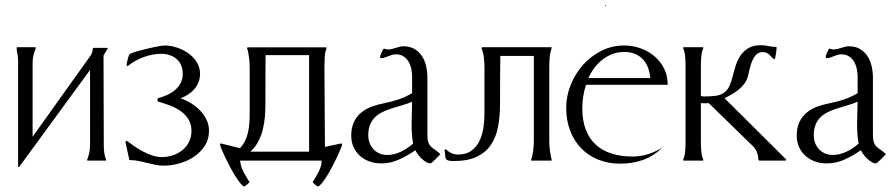

<svg xmlns="http://www.w3.org/2000/svg" viewBox="-20 -594 3313 710"><path d="M372.6 -2.9V0H302.7L302.2 -2.9Q307.1 -15.6 310.1 -29.1Q313 -42.5 313 -56.6V-335.4L50.8 23.4L49.3 24.4L46.9 21V-371.6Q46.9 -383.8 44.2 -395.3Q41.5 -406.7 41.5 -418.9Q42.5 -418.9 42.7 -419.2Q43 -419.4 43.9 -419.4H108.9Q111.3 -419.4 112.3 -418.9V-415.5Q106.9 -402.8 103.8 -389.6Q100.6 -376.5 100.6 -362.8V-88.4L314 -387.2Q322.8 -398.9 322.8 -414.1L325.7 -417H376.5L378.9 -415.5L362.8 -388.7L363.8 -56.6Q363.8 -43 365.5 -29.3Q367.2 -15.6 372.6 -2.9Z M655.8 -320.8Q655.8 -338.9 649.7 -352.8Q643.6 -366.7 632.8 -376Q622.1 -385.3 607.4 -390.1Q592.8 -395 575.2 -395Q559.6 -395 543.2 -391.8Q526.9 -388.7 511 -382.8Q495.1 -377 480.2 -368.7Q465.3 -360.4 453.6 -350.6V-351.6L451.7 -348.6Q448.7 -350.6 447.8 -355.5Q450.2 -364.3 452.1 -374Q454.1 -383.8 458 -392.1Q459 -394.5 468 -397.9Q477.1 -401.4 490.2 -405Q503.4 -408.7 518.8 -412.6Q534.2 -416.5 548.3 -419.4Q562.5 -422.4 573.5 -424.1Q584.5 -425.8 588.4 -425.8Q609.9 -425.8 633.1 -418.5Q656.2 -411.1 675.5 -397.7Q694.8 -384.3 707.3 -364.7Q719.7 -345.2 719.7 -320.8Q719.7 -304.2 714.1 -290Q708.5 -275.9 698.5 -264.4Q688.5 -252.9 675.3 -244.4Q662.1 -235.8 647.5 -230.5Q667 -224.1 685.8 -212.6Q704.6 -201.2 719.5 -185.8Q734.4 -170.4 743.7 -151.4Q752.9 -132.3 752.9 -110.4Q752.9 -78.6 737.3 -54.7Q721.7 -30.8 697.3 -14.4Q672.9 2 643.3 10.3Q613.8 18.6 585.9 18.6Q569.8 18.6 554.4 15.4Q539.1 12.2 523.4 8.3Q507.8 4.4 492.4 1.2Q477.1 -2 460.9 -2Q458.5 -2 458.3 -3.2Q458 -4.4 457.5 -6.3L443.8 -69.3L445.3 -72.3Q445.8 -72.3 446.3 -72.5Q446.8 -72.8 447.3 -72.8L449.7 -72.3V-72.8Q462.4 -63 477.8 -52.5Q493.2 -42 510 -33.2Q526.9 -24.4 544.4 -18.8Q562 -13.2 578.1 -13.2Q599.6 -13.2 619.4 -19.8Q639.2 -26.4 654.5 -38.8Q669.9 -51.3 679 -69.3Q688 -87.4 688 -110.4Q688 -135.7 676.3 -153.8Q664.6 -171.9 646.5 -184.3Q628.4 -196.8 606.2 -204.8Q584 -212.9 563.5 -218.8L562 -227.1L563.5 -229.5V-231Q580.1 -234.9 596.7 -242.2Q613.3 -249.5 626.5 -260.5Q639.6 -271.5 647.7 -286.4Q655.8 -301.3 655.8 -320.8Z M867.7 0Q869.1 11.7 872.3 22Q875.5 32.2 880.4 41.7Q885.3 51.3 891.1 60.5Q897 69.8 902.8 79.6Q898.4 84.5 893.6 88.6Q888.7 92.8 882.8 95.7Q877 93.8 868.7 83.5Q860.4 73.2 850.8 58.1Q841.3 43 831.8 25.4Q822.3 7.8 814.5 -8.8Q806.6 -25.4 800.8 -38.8Q794.9 -52.2 793.5 -59.1L794.4 -62.5L797.4 -63.5L867.2 -45.9Q878.9 -58.1 886.2 -73.2Q893.6 -88.4 897.2 -105Q900.9 -121.6 902.1 -138.9Q903.3 -156.2 903.3 -172.4V-344.7Q903.3 -352.1 902.8 -361.1Q902.3 -370.1 901.1 -379.6Q899.9 -389.2 898.2 -398.2Q896.5 -407.2 894 -414.1V-417L895.5 -418.9H1185.5L1187 -418H1187.5V-415Q1181.6 -400.9 1180.7 -380.6Q1179.7 -360.4 1179.7 -344.7L1181.6 -50.8L1241.2 -63.5L1244.1 -62.5L1245.1 -59.1Q1243.2 -52.2 1237.5 -38.6Q1231.9 -24.9 1224.1 -8.5Q1216.3 7.8 1206.8 25.6Q1197.3 43.5 1188 58.3Q1178.7 73.2 1170.2 83.5Q1161.6 93.8 1155.8 95.7Q1149.9 92.8 1145 88.6Q1140.1 84.5 1136.2 79.6Q1142.1 69.3 1147.7 60.3Q1153.3 51.3 1158 42Q1162.6 32.7 1165.8 22.7Q1168.9 12.7 1169.9 0ZM961.9 -390.1Q961.9 -344.7 961.7 -299.8Q961.4 -254.9 961.4 -209.5Q961.4 -186.5 959.5 -162.4Q957.5 -138.2 951.7 -114.7Q945.8 -91.3 934.8 -70.3Q923.8 -49.3 905.8 -33.2H1123V-390.1Z M1503.9 -309.6Q1503.9 -324.2 1501 -338.9Q1498 -353.5 1491 -365.7Q1483.9 -377.9 1472.2 -385.5Q1460.4 -393.1 1443.4 -393.1Q1436.5 -393.1 1429.4 -390.9Q1422.4 -388.7 1415.5 -386Q1408.7 -383.3 1402.3 -381.1Q1396 -378.9 1390.1 -378.9Q1385.7 -378.9 1385.7 -383.3Q1385.7 -385.7 1387 -389.6Q1388.2 -393.6 1390.1 -397.7Q1392.1 -401.9 1394 -405.8Q1396 -409.7 1397 -412.1L1400.9 -414.1Q1407.2 -411.1 1414.6 -411.1Q1421.9 -411.1 1429 -412.8Q1436 -414.6 1442.9 -416.7Q1449.7 -418.9 1456.8 -420.9Q1463.9 -422.9 1471.2 -422.9Q1496.1 -422.9 1513.2 -412.6Q1530.3 -402.3 1540.8 -386Q1551.3 -369.6 1555.9 -348.6Q1560.5 -327.6 1560.5 -306.2V-96.7Q1560.5 -77.6 1563.7 -68.1Q1566.9 -58.6 1573 -52.5Q1579.1 -46.4 1587.9 -40.8Q1596.7 -35.2 1608.4 -23.9Q1606.4 -22 1601.3 -16.4Q1596.2 -10.7 1590.1 -4.9Q1584 1 1578.9 5.6Q1573.7 10.3 1571.8 10.3Q1564 10.3 1555.4 5.1Q1546.9 0 1539.1 -7.6Q1531.2 -15.1 1525.1 -23.4Q1519 -31.7 1516.1 -38.6Q1488.3 -19 1456.5 -4.4Q1424.8 10.3 1389.6 10.3Q1366.7 10.3 1346.7 3.2Q1326.7 -3.9 1311.5 -17.3Q1296.4 -30.8 1287.6 -49.8Q1278.8 -68.8 1278.8 -92.3Q1278.8 -121.6 1288.6 -142.3Q1298.3 -163.1 1315.2 -177.2Q1332 -191.4 1354.7 -199.7Q1377.4 -208 1403.3 -212.9Q1430.7 -218.3 1455.3 -226.8Q1480 -235.4 1503.9 -249.5ZM1507.8 -63.5Q1504.4 -80.6 1503.2 -98.1Q1502 -115.7 1502 -133.3Q1502 -154.8 1502.9 -175.5Q1503.9 -196.3 1503.9 -217.8Q1486.8 -210.4 1468.3 -205.1Q1449.7 -199.7 1431.9 -194.1Q1414.1 -188.5 1397.7 -181.2Q1381.3 -173.8 1368.9 -162.6Q1356.4 -151.4 1349.1 -134.5Q1341.8 -117.7 1341.8 -93.3Q1341.8 -78.1 1346.9 -64.9Q1352.1 -51.8 1361.3 -42Q1370.6 -32.2 1383.3 -26.6Q1396 -21 1411.6 -21Q1437.5 -21 1463.4 -33.4Q1489.3 -45.9 1507.8 -63.5Z M1673.3 -22.5Q1704.1 -22.5 1723.4 -36.9Q1742.7 -51.3 1753.2 -73.2Q1763.7 -95.2 1767.6 -121.6Q1771.5 -147.9 1771.5 -172.4V-345.7Q1771.5 -361.3 1769.3 -381.1Q1767.1 -400.9 1760.7 -415V-418L1763.7 -419.4H2017.6Q2018.6 -419.4 2018.8 -419.2Q2019 -418.9 2020 -418.9V-415.5Q2014.2 -399.9 2012.7 -381.1Q2011.2 -362.3 2011.2 -345.7V-73.2Q2011.2 -54.7 2013.4 -37.8Q2015.6 -21 2020 -2.9V-1L2019.5 0H1947.3Q1945.8 0 1943.8 -1V-2.9Q1949.7 -18.6 1951.9 -37.6Q1954.1 -56.6 1954.1 -73.2V-387.2H1830.1Q1829.6 -342.8 1829.3 -298.3Q1829.1 -253.9 1829.1 -209.5Q1829.1 -164.1 1821.8 -125.5Q1814.5 -86.9 1795.4 -58.6Q1776.4 -30.3 1743.2 -14.4Q1710 1.5 1658.2 1.5Q1644 1.5 1637.7 -0.5Q1631.3 -2.4 1628.9 -7.1Q1626.5 -11.7 1626.2 -19.5Q1626 -27.3 1624 -38.6L1625.5 -41.5H1629.9Q1638.2 -32.7 1649.7 -27.6Q1661.1 -22.5 1673.3 -22.5ZM2217.3 -574.2H2221.2V-571.8H2217.3Z M2147 -280.3Q2140.1 -259.3 2136.7 -237.3Q2133.3 -215.3 2133.3 -193.4Q2133.3 -148.4 2146 -115Q2158.7 -81.5 2182.9 -59.3Q2207 -37.1 2241.7 -26.1Q2276.4 -15.1 2319.8 -15.1Q2349.1 -15.1 2377.2 -24.2Q2405.3 -33.2 2430.2 -48.8Q2397 -16.6 2358.2 -2.7Q2319.3 11.2 2273.4 11.2Q2228 11.2 2190.9 -4.2Q2153.8 -19.5 2127.9 -46.9Q2102.1 -74.2 2087.9 -112.1Q2073.7 -149.9 2073.7 -194.8Q2073.7 -238.3 2090.3 -279.8Q2106.9 -321.3 2135.7 -353.8Q2164.6 -386.2 2203.6 -406Q2242.7 -425.8 2288.1 -425.8Q2319.3 -425.8 2348.4 -415.5Q2377.4 -405.3 2399.9 -386.2Q2422.4 -367.2 2435.8 -340.3Q2449.2 -313.5 2449.2 -280.3ZM2384.8 -305.2Q2382.8 -326.7 2376 -344.5Q2369.1 -362.3 2357.2 -375Q2345.2 -387.7 2327.9 -394.8Q2310.5 -401.9 2288.1 -401.9Q2265.1 -401.9 2244.9 -394.3Q2224.6 -386.7 2207.8 -373.5Q2190.9 -360.4 2177.7 -342.8Q2164.6 -325.2 2155.8 -305.2Z M2571.8 -239.3Q2576.2 -237.3 2583 -237.3Q2606.4 -237.3 2623.5 -239.3Q2640.6 -241.2 2653.1 -248.3Q2665.5 -255.4 2673.8 -269.5Q2682.1 -283.7 2688.5 -308.6Q2693.8 -330.6 2700.7 -351.8Q2707.5 -373 2719 -389.6Q2730.5 -406.2 2748.3 -416.5Q2766.1 -426.8 2793.5 -426.8Q2808.1 -426.8 2822.3 -423.6Q2836.4 -420.4 2851.1 -420.4Q2851.1 -419.4 2851.3 -419.2Q2851.6 -418.9 2851.6 -418Q2851.6 -407.7 2849.6 -397.7Q2847.7 -387.7 2846.2 -377.4L2843.8 -375Q2839.8 -376 2836.2 -380.1Q2832.5 -384.3 2827.9 -389.2Q2823.2 -394 2816.7 -397.7Q2810.1 -401.4 2800.8 -401.4Q2785.2 -401.4 2775.9 -391.4Q2766.6 -381.3 2761 -367.4Q2755.4 -353.5 2752 -337.9Q2748.5 -322.3 2745.6 -311.5Q2741.2 -295.9 2732.2 -283.9Q2723.1 -272 2711.4 -262.5Q2699.7 -252.9 2686 -245.1Q2672.4 -237.3 2659.2 -231L2886.7 -4.9L2887.7 -2L2884.3 0H2787.6L2784.2 -2.9Q2784.2 -16.6 2779.5 -29.8Q2774.9 -43 2765.1 -52.7L2601.1 -212.4Q2593.8 -212.4 2586.4 -212.2Q2579.1 -211.9 2571.8 -212.9V-72.8Q2571.8 -64.9 2572 -55.9Q2572.3 -46.9 2573 -37.6Q2573.7 -28.3 2575.4 -19.5Q2577.1 -10.7 2580.6 -3.9V-1L2579.6 0H2509.3Q2508.8 0 2507.8 -0.5Q2506.8 -1 2506.3 -1V-3.9Q2509.3 -9.8 2511.2 -18.8Q2513.2 -27.8 2513.9 -37.4Q2514.6 -46.9 2514.9 -56.4Q2515.1 -65.9 2515.1 -72.8V-346.7Q2515.1 -353.5 2514.9 -362.8Q2514.6 -372.1 2513.9 -381.8Q2513.2 -391.6 2511.2 -400.6Q2509.3 -409.7 2506.3 -415.5V-418.9Q2507.3 -418.9 2507.8 -419.2Q2508.3 -419.4 2509.3 -419.4H2578.1Q2579.1 -419.4 2579.3 -419.2Q2579.6 -418.9 2580.6 -418.9V-415.5Q2577.1 -408.7 2575.4 -399.9Q2573.7 -391.1 2573 -381.8Q2572.3 -372.6 2572 -363.5Q2571.8 -354.5 2571.8 -346.7Z M3151.4 -309.6Q3151.4 -324.2 3148.4 -338.9Q3145.5 -353.5 3138.4 -365.7Q3131.3 -377.9 3119.6 -385.5Q3107.9 -393.1 3090.8 -393.1Q3084 -393.1 3076.9 -390.9Q3069.8 -388.7 3063 -386Q3056.2 -383.3 3049.8 -381.1Q3043.5 -378.9 3037.6 -378.9Q3033.2 -378.9 3033.2 -383.3Q3033.2 -385.7 3034.4 -389.6Q3035.6 -393.6 3037.6 -397.7Q3039.6 -401.9 3041.5 -405.8Q3043.5 -409.7 3044.4 -412.1L3048.3 -414.1Q3054.7 -411.1 3062 -411.1Q3069.3 -411.1 3076.4 -412.8Q3083.5 -414.6 3090.3 -416.7Q3097.2 -418.9 3104.2 -420.9Q3111.3 -422.9 3118.7 -422.9Q3143.6 -422.9 3160.6 -412.6Q3177.7 -402.3 3188.2 -386Q3198.7 -369.6 3203.4 -348.6Q3208 -327.6 3208 -306.2V-96.7Q3208 -77.6 3211.2 -68.1Q3214.4 -58.6 3220.5 -52.5Q3226.6 -46.4 3235.4 -40.8Q3244.1 -35.2 3255.9 -23.9Q3253.9 -22 3248.8 -16.4Q3243.7 -10.7 3237.5 -4.9Q3231.4 1 3226.3 5.6Q3221.2 10.3 3219.2 10.3Q3211.4 10.3 3202.9 5.1Q3194.3 0 3186.5 -7.6Q3178.7 -15.1 3172.6 -23.4Q3166.5 -31.7 3163.6 -38.6Q3135.7 -19 3104 -4.4Q3072.3 10.3 3037.1 10.3Q3014.2 10.3 2994.1 3.2Q2974.1 -3.9 2959 -17.3Q2943.8 -30.8 2935.1 -49.8Q2926.3 -68.8 2926.3 -92.3Q2926.3 -121.6 2936 -142.3Q2945.8 -163.1 2962.6 -177.2Q2979.5 -191.4 3002.2 -199.7Q3024.9 -208 3050.8 -212.9Q3078.1 -218.3 3102.8 -226.8Q3127.4 -235.4 3151.4 -249.5ZM3155.3 -63.5Q3151.9 -80.6 3150.6 -98.1Q3149.4 -115.7 3149.4 -133.3Q3149.4 -154.8 3150.4 -175.5Q3151.4 -196.3 3151.4 -217.8Q3134.3 -210.4 3115.7 -205.1Q3097.2 -199.7 3079.3 -194.1Q3061.5 -188.5 3045.2 -181.2Q3028.8 -173.8 3016.4 -162.6Q3003.9 -151.4 2996.6 -134.5Q2989.3 -117.7 2989.3 -93.3Q2989.3 -78.1 2994.4 -64.9Q2999.5 -51.8 3008.8 -42Q3018.1 -32.2 3030.8 -26.6Q3043.5 -21 3059.1 -21Q3085 -21 3110.8 -33.4Q3136.7 -45.9 3155.3 -63.5Z"/></svg>

Font: CAT Linz
Style: Regular
Weight: 400
Designer: Peter Wiegel
Foundry: Peter Wiegel
Version: Version 1.08